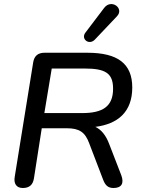

<svg xmlns="http://www.w3.org/2000/svg" viewBox="-20 -934 715 961"><path d="M94 7C127 7 145 -9 150 -42L189 -292H315C377 -292 406 -272 426 -218L496 -35C507 -6 521 7 548 7C589 7 602 -17 587 -57L527 -212C511 -255 488 -285 457 -299C569 -313 642 -373 642 -496C642 -615 570 -670 417 -670H203C170 -670 151 -654 146 -621L54 -51C47 -14 63 7 94 7ZM391 -368H202L239 -591H404C507 -591 546 -568 546 -490C546 -400 493 -368 391 -368ZM454 -735 565 -852C604 -892 537 -942 501 -894L407 -770C384 -739 425 -706 454 -735Z"/></svg>

Font: SN Pro Medium
Style: Italic
Weight: 400
Italic angle: -9°
Designer: Tobias Whetton
Foundry: Supernotes
Version: Version 1.001;Glyphs 3.2 (3249)